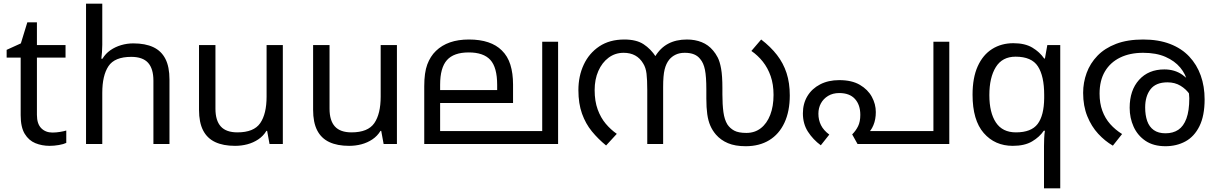

<svg xmlns="http://www.w3.org/2000/svg" viewBox="-20 -780 6584 1040"><path d="M264 -62Q284 -62 305 -65.5Q326 -69 339 -73V-6Q325 1 299 5.5Q273 10 249 10Q207 10 171.5 -4.5Q136 -19 114 -55Q92 -91 92 -156V-468H16V-510L93 -545L128 -659H180V-536H335V-468H180V-158Q180 -109 203.5 -85.5Q227 -62 264 -62Z M534 -537Q534 -518 532.5 -498Q531 -478 529 -462H535Q552 -490 578 -508Q604 -526 636 -535.5Q668 -545 702 -545Q767 -545 810.5 -524.5Q854 -504 876 -461Q898 -418 898 -349V0H811V-343Q811 -408 782 -440Q753 -472 691 -472Q601 -472 567.5 -421.5Q534 -371 534 -277V0H446V-760H534Z M1512 -536V0H1440L1427 -71H1423Q1406 -43 1379 -25Q1352 -7 1320 1.5Q1288 10 1253 10Q1189 10 1145.5 -10.5Q1102 -31 1080 -74Q1058 -117 1058 -185V-536H1147V-191Q1147 -127 1176 -95Q1205 -63 1266 -63Q1355 -63 1389.5 -113Q1424 -163 1424 -257V-536Z M2130 -536V0H2058L2045 -71H2041Q2024 -43 1997 -25Q1970 -7 1938 1.5Q1906 10 1871 10Q1807 10 1763.5 -10.5Q1720 -31 1698 -74Q1676 -117 1676 -185V-536H1765V-191Q1765 -127 1794 -95Q1823 -63 1884 -63Q1973 -63 2007.5 -113Q2042 -163 2042 -257V-536Z M3003 -554V0H2278V-313Q2278 -387 2294.5 -431Q2311 -475 2341 -504Q2373 -535 2417.5 -550.5Q2462 -566 2520 -566Q2580 -566 2624.5 -551Q2669 -536 2698 -507Q2730 -476 2744.5 -429.5Q2759 -383 2759 -322V-222H2364V-70H2917V-554ZM2519 -496Q2438 -496 2401 -454.5Q2364 -413 2364 -321V-292H2673V-320Q2673 -415 2636 -455.5Q2599 -496 2519 -496Z M3701 -566Q3745 -566 3781 -551.5Q3817 -537 3842 -507Q3856 -491 3867.5 -469Q3879 -447 3886 -408Q3893 -369 3893 -303V-269Q3893 -214 3898.5 -173Q3904 -132 3920 -106Q3934 -85 3957 -72.5Q3980 -60 4023 -60Q4068 -60 4101 -85.5Q4134 -111 4152 -157.5Q4170 -204 4170 -266Q4170 -323 4154.5 -367.5Q4139 -412 4112 -446Q4085 -480 4050 -504L4103 -566Q4154 -527 4188.5 -482.5Q4223 -438 4240.5 -384.5Q4258 -331 4258 -263Q4258 -177 4229 -115Q4200 -53 4146.5 -20.5Q4093 12 4019 12Q3962 12 3923 -4.5Q3884 -21 3858 -51Q3839 -73 3827.5 -99.5Q3816 -126 3811 -161.5Q3806 -197 3806 -246V-295Q3806 -365 3798.5 -402Q3791 -439 3773 -460Q3760 -477 3739.5 -485.5Q3719 -494 3689 -494Q3661 -494 3640 -484Q3619 -474 3605 -457Q3588 -436 3580 -403.5Q3572 -371 3572 -309V0H3486V-292Q3486 -348 3482 -381Q3478 -414 3464 -436Q3447 -465 3420.5 -479.5Q3394 -494 3358 -494Q3312 -494 3276.5 -467.5Q3241 -441 3221 -395.5Q3201 -350 3201 -292Q3201 -232 3217.5 -187Q3234 -142 3261 -110Q3288 -78 3321 -55L3263 8Q3220 -27 3186 -68.5Q3152 -110 3132.5 -164.5Q3113 -219 3113 -292Q3113 -368 3142 -430Q3171 -492 3226.5 -529Q3282 -566 3362 -566Q3427 -566 3466 -540.5Q3505 -515 3533 -472L3528 -473Q3556 -520 3599 -543Q3642 -566 3701 -566Z M4526 -346Q4594 -346 4637.5 -320.5Q4681 -295 4702.5 -255.5Q4724 -216 4724 -173Q4724 -133 4711 -102Q4698 -71 4679 -57L4654 -70H5036V-554H5122V0H4625L4596 -52Q4616 -72 4628 -96.5Q4640 -121 4640 -158Q4640 -212 4611 -244Q4582 -276 4526 -276Q4491 -276 4465.5 -260.5Q4440 -245 4426.5 -220Q4413 -195 4413 -164Q4413 -130 4427 -102Q4441 -74 4472 -51L4426 7Q4384 -24 4356.5 -66.5Q4329 -109 4329 -166Q4329 -219 4353.5 -259.5Q4378 -300 4422.5 -323Q4467 -346 4526 -346Z M5635 11Q5635 -7 5636 -31Q5637 -55 5640 -72H5634Q5611 -38 5570.5 -14Q5530 10 5466 10Q5369 10 5308.5 -59.5Q5248 -129 5248 -267Q5248 -359 5276 -421Q5304 -483 5354 -514.5Q5404 -546 5469 -546Q5532 -546 5572 -522Q5612 -498 5636 -463H5640L5653 -536H5723V240H5635ZM5483 -63Q5566 -63 5600.5 -108.5Q5635 -154 5636 -248V-266Q5636 -368 5602 -420.5Q5568 -473 5481 -473Q5409 -473 5374 -416.5Q5339 -360 5339 -265Q5339 -170 5374.5 -116.5Q5410 -63 5483 -63Z M6172 -566Q6255 -566 6317.5 -542Q6380 -518 6421.5 -474Q6463 -430 6484 -371Q6505 -312 6505 -242Q6505 -153 6477 -96.5Q6449 -40 6401 -14Q6353 12 6293 12Q6228 12 6185 -17Q6142 -46 6120.5 -93.5Q6099 -141 6099 -196Q6099 -291 6150 -347.5Q6201 -404 6287 -404Q6343 -404 6384.5 -375Q6426 -346 6450 -301Q6474 -256 6476 -206L6451 -209Q6444 -240 6424.5 -268.5Q6405 -297 6374.5 -315.5Q6344 -334 6304 -334Q6241 -334 6212 -296.5Q6183 -259 6183 -198Q6183 -156 6194 -124.5Q6205 -93 6229.5 -75.5Q6254 -58 6293 -58Q6334 -58 6362.5 -77Q6391 -96 6406.5 -138Q6422 -180 6422 -248Q6422 -250 6420.5 -270Q6419 -290 6415 -310Q6414 -315 6414 -323Q6414 -331 6412 -335Q6403 -378 6373 -414Q6343 -450 6293 -472Q6243 -494 6172 -494Q6100 -494 6047 -468Q5994 -442 5965 -393Q5936 -344 5936 -273Q5936 -221 5951 -180Q5966 -139 5993.5 -108Q6021 -77 6058 -54L6008 9Q5965 -16 5928.5 -55.5Q5892 -95 5869.5 -150.5Q5847 -206 5847 -277Q5847 -333 5866 -385Q5885 -437 5924.5 -478Q5964 -519 6025.5 -542.5Q6087 -566 6172 -566Z"/></svg>

Font: hexmalayalam15
Style: Book
Weight: 400
Designer: Jelle Bosma - Monotype Design Team
Foundry: Monotype Imaging Inc.
Version: Version 2.003